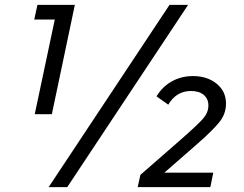

<svg xmlns="http://www.w3.org/2000/svg" viewBox="-20 -765 996 785"><path d="M122 -298 204 -685H120L133 -745H286L192 -298ZM179 0 673 -745H749L255 0ZM543 0 554 -50 720 -195Q792 -258 812 -282Q832 -306 832 -334Q832 -361 813 -377Q794 -393 761 -393Q701 -393 668 -337L620 -371Q643 -410 682 -432Q721 -454 769 -454Q827 -454 865.5 -423Q904 -392 904 -341Q904 -300 877.5 -266.5Q851 -233 786 -176L652 -59H852L840 0Z"/></svg>

Font: Plus Jakarta Display Light
Style: Italic
Weight: 300
Italic angle: -12°
Designer: Gumpita Rahayu
Foundry: Tokotype Studio
Version: Version 1.000;hotconv 1.0.109;makeotfexe 2.5.65596